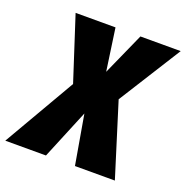

<svg xmlns="http://www.w3.org/2000/svg" viewBox="-174 -811 898 927"><g transform="rotate(20 275.0 -348.0)"><path d="M599 -696 397 -375 514 0H309L265 -254L160 0H-49L165 -369L59 -696H264L295 -479L392 -696Z"/></g></svg>

Font: Fira Sans Condensed Black
Style: Italic
Weight: 900
Width: 3
Italic angle: -8°
Designer: Carrois Corporate & Edenspiekermann AG
Foundry: Carrois Corporate GbR & Edenspiekermann AG
Version: Version 4.203